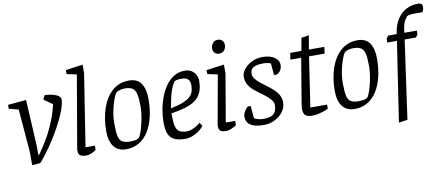

<svg xmlns="http://www.w3.org/2000/svg" viewBox="-75 -1014 3456 1491"><g transform="rotate(-10 1653.0 -269.0)"><path d="M104 4V-101L76 -440L1 -459V-490L145 -503L165 -136V-66H171Q205 -113 233 -159.5Q261 -206 282.5 -252Q304 -298 320 -343.5Q336 -389 346 -434L277 -483L294 -515Q324 -514 347 -509Q370 -504 386 -496.5Q402 -489 410 -479.5Q418 -470 418 -460Q418 -427 397.5 -372.5Q377 -318 341.5 -252.5Q306 -187 261.5 -121.5Q217 -56 169 -1Z M530 3Q512 3 498 -1Q484 -5 476.5 -16Q469 -27 469 -46Q469 -48 469 -51.5Q469 -55 470 -59L568 -630L490 -646V-678L625 -697V-630L536 -61H610V-27Q608 -26 596.5 -18.5Q585 -11 567.5 -4Q550 3 530 3Z M846 9Q781 9 748.5 -34.5Q716 -78 716 -156Q716 -256 744 -337Q772 -418 826 -465.5Q880 -513 957 -513Q1024 -513 1053.5 -468Q1083 -423 1083 -347Q1083 -270 1067.5 -205Q1052 -140 1022 -92Q992 -44 947.5 -17.5Q903 9 846 9ZM885 -45Q902 -45 922 -47.5Q942 -50 954 -60Q960 -63 969.5 -85.5Q979 -108 988.5 -142.5Q998 -177 1005 -218.5Q1012 -260 1012 -302Q1012 -361 1004.5 -395Q997 -429 976.5 -443.5Q956 -458 915 -458Q897 -458 877 -453Q857 -448 846 -438Q838 -430 824 -394.5Q810 -359 799 -307.5Q788 -256 788 -200Q788 -136 796 -102.5Q804 -69 825.5 -57Q847 -45 885 -45Z M1312 9Q1262 9 1229.5 -4.5Q1197 -18 1181.5 -52Q1166 -86 1166 -147Q1166 -191 1174.5 -241Q1183 -291 1200.5 -339Q1218 -387 1245.5 -426.5Q1273 -466 1310.5 -489.5Q1348 -513 1396 -513Q1431 -513 1453 -497.5Q1475 -482 1485 -460Q1495 -438 1495 -418Q1495 -359 1476.5 -321.5Q1458 -284 1424 -261.5Q1390 -239 1343 -226.5Q1296 -214 1239 -204V-195Q1239 -137 1246.5 -104.5Q1254 -72 1275 -59Q1296 -46 1334 -46Q1357 -46 1386.5 -59.5Q1416 -73 1441 -95L1459 -68Q1443 -46 1418.5 -28.5Q1394 -11 1366.5 -1Q1339 9 1312 9ZM1242 -243Q1307 -257 1344.5 -273Q1382 -289 1400 -307.5Q1418 -326 1423.5 -348.5Q1429 -371 1429 -397Q1429 -408 1425 -421.5Q1421 -435 1407 -445.5Q1393 -456 1362 -456Q1340 -456 1323.5 -452.5Q1307 -449 1302 -441Q1285 -414 1273 -378Q1261 -342 1254 -306.5Q1247 -271 1242 -243Z M1633 4Q1603 4 1589.5 -6.5Q1576 -17 1576 -46Q1576 -47 1576.5 -52Q1577 -57 1578 -62L1646 -440L1566 -457V-488L1706 -507V-437L1642 -61H1716V-27Q1714 -25 1701 -17.5Q1688 -10 1670 -3Q1652 4 1633 4ZM1684 -597Q1663 -597 1650 -611Q1637 -625 1637 -645Q1637 -659 1643 -673Q1649 -687 1661.5 -696Q1674 -705 1693 -705Q1713 -705 1726.5 -692Q1740 -679 1740 -656Q1740 -634 1726.5 -615.5Q1713 -597 1684 -597Z M1931 9Q1860 9 1826 -14Q1792 -37 1792 -83Q1792 -95 1800 -111.5Q1808 -128 1818.5 -141Q1829 -154 1835 -154H1855L1863 -56Q1876 -48 1896.5 -43Q1917 -38 1936 -38Q1993 -38 2017 -59.5Q2041 -81 2041 -130Q2041 -151 2025 -170.5Q2009 -190 1985.5 -209Q1962 -228 1938 -244Q1919 -258 1896 -277.5Q1873 -297 1857 -324Q1841 -351 1841 -386Q1841 -418 1865 -447Q1889 -476 1927 -494.5Q1965 -513 2007 -513Q2068 -513 2103.5 -489.5Q2139 -466 2139 -427Q2139 -404 2127 -385.5Q2115 -367 2095 -359H2075L2067 -452Q2057 -457 2041.5 -460Q2026 -463 2012 -463Q1955 -463 1930 -448Q1905 -433 1905 -398Q1905 -378 1920 -358.5Q1935 -339 1957.5 -321.5Q1980 -304 2001 -288Q2027 -269 2051.5 -247.5Q2076 -226 2092 -199Q2108 -172 2108 -138Q2108 -99 2083.5 -65.5Q2059 -32 2018.5 -11.5Q1978 9 1931 9Z M2314 3Q2274 3 2258.5 -12.5Q2243 -28 2243 -62Q2243 -70 2245 -83.5Q2247 -97 2248 -107L2306 -455H2221L2229 -507H2317L2335 -607L2395 -617L2376 -507H2498L2491 -455H2368L2309 -62H2441V-29Q2438 -27 2417.5 -19Q2397 -11 2369 -4Q2341 3 2314 3Z M2648 9Q2583 9 2550.5 -34.5Q2518 -78 2518 -156Q2518 -256 2546 -337Q2574 -418 2628 -465.5Q2682 -513 2759 -513Q2826 -513 2855.5 -468Q2885 -423 2885 -347Q2885 -270 2869.5 -205Q2854 -140 2824 -92Q2794 -44 2749.5 -17.5Q2705 9 2648 9ZM2687 -45Q2704 -45 2724 -47.5Q2744 -50 2756 -60Q2762 -63 2771.5 -85.5Q2781 -108 2790.5 -142.5Q2800 -177 2807 -218.5Q2814 -260 2814 -302Q2814 -361 2806.5 -395Q2799 -429 2778.5 -443.5Q2758 -458 2717 -458Q2699 -458 2679 -453Q2659 -448 2648 -438Q2640 -430 2626 -394.5Q2612 -359 2601 -307.5Q2590 -256 2590 -200Q2590 -136 2598 -102.5Q2606 -69 2627.5 -57Q2649 -45 2687 -45Z M2966 173 3061 -455H2985V-484L3000 -507H3068Q3078 -576 3106.5 -621Q3135 -666 3177.5 -688.5Q3220 -711 3270 -711Q3287 -711 3296.5 -705Q3306 -699 3306 -679Q3306 -662 3301 -652.5Q3296 -643 3294 -640H3226Q3210 -640 3193.5 -637Q3177 -634 3172 -630Q3168 -626 3154.5 -605.5Q3141 -585 3134 -544L3128 -507H3227V-477L3211 -455H3122L3035 163Z"/></g></svg>

Font: Faustina Light Light
Style: Italic
Weight: 300
Italic angle: -8°
Version: Version 1.200